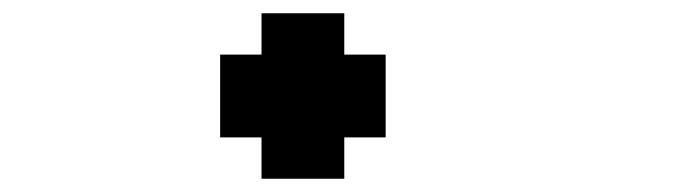

<svg xmlns="http://www.w3.org/2000/svg" viewBox="-20 -520 1040 290"><path d="M500 -312.5H562.5Q562.5 -312.5 562.5 -437.5H500V-500H375V-437.5H312.5Q312.5 -437.5 312.5 -312.5H375V-250H500Z"/></svg>

Font: Unifont
Style: Regular
Weight: 500
Version: Version 13.0.05